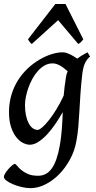

<svg xmlns="http://www.w3.org/2000/svg" viewBox="-25 -727 498 991"><path d="M168.9 -56.6Q177.7 -56.6 192.9 -69.6Q208 -82.5 226.8 -106Q245.6 -129.4 265.6 -161.9Q285.6 -194.3 303.7 -233.4Q305.7 -254.9 308.3 -278.1Q311 -301.3 315.4 -328.1Q316.4 -336.4 318.8 -344.2Q321.3 -352.1 324.2 -359.4Q316.4 -365.7 307.6 -373Q298.8 -380.4 289.1 -386.2Q279.3 -392.1 268.6 -396Q257.8 -399.9 246.6 -399.9Q224.6 -399.9 205.8 -389.4Q187 -378.9 171.1 -361.3Q155.3 -343.8 142.8 -321.3Q130.4 -298.8 121.8 -274.9Q113.3 -251 108.6 -227.5Q104 -204.1 104 -185.1Q104 -154.8 109.1 -131.1Q114.3 -107.4 123 -90.8Q131.8 -74.2 143.8 -65.4Q155.8 -56.6 168.9 -56.6ZM439.9 -435.1Q423.3 -421.4 413.8 -401.4Q404.3 -381.3 399.9 -346.2Q393.1 -288.1 390.1 -241Q387.2 -193.8 384.8 -152.8Q382.3 -111.8 379.4 -75Q376.5 -38.1 369.6 -0.5Q360.8 50.3 336.9 94.7Q313 139.2 280.3 172.4Q247.6 205.6 209 224.9Q170.4 244.1 132.3 244.1Q110.4 244.1 86.2 238.3Q62 232.4 41.7 223.9Q21.5 215.3 8.3 205.3Q-4.9 195.3 -4.9 186.5Q-4.9 178.2 2.4 166.7Q9.8 155.3 19.3 144.5Q28.8 133.8 37.8 126.5Q46.9 119.1 50.3 119.1Q56.2 119.1 63.5 128.7Q70.8 138.2 84 149.7Q97.2 161.1 118.2 170.7Q139.2 180.2 171.9 180.2Q215.3 180.2 242.4 142.3Q269.5 104.5 283.7 23.4Q288.1 -1.5 290.5 -23.9Q293 -46.4 294.7 -67.1Q296.4 -87.9 297.1 -107.9Q297.9 -127.9 298.8 -148.4Q281.7 -118.2 261.2 -87.9Q240.7 -57.6 218.5 -33.7Q196.3 -9.8 173.3 5.1Q150.4 20 128.9 20Q112.8 20 94 10.7Q75.2 1.5 59.1 -18.8Q43 -39.1 32.2 -71Q21.5 -103 21.5 -148.9Q21.5 -187.5 30.5 -224.4Q39.6 -261.2 57.4 -294.7Q75.2 -328.1 102.3 -357.7Q129.4 -387.2 165.5 -411.1Q179.2 -419.9 195.1 -428.2Q210.9 -436.5 228 -442.9Q245.1 -449.2 262.7 -453.1Q280.3 -457 297.9 -457Q308.1 -457 318.1 -453.9Q328.1 -450.7 337.9 -446Q347.7 -441.4 356.7 -435.5Q365.7 -429.7 374 -424.3Q387.2 -434.6 400.6 -442.6Q414.1 -450.7 426.8 -457ZM404.8 -524.4Q397.9 -514.6 392.3 -509.3Q386.7 -503.9 378.9 -500L274.9 -623L139.2 -500Q134.8 -502.9 129.6 -508.8Q124.5 -514.6 119.6 -524.4L260.7 -706.5H313Z"/></svg>

Font: Gentium Book Basic
Style: Italic
Weight: 400
Italic angle: -8°
Designer: J. Victor Gaultney and Annie Olsen
Foundry: SIL International
Version: Version 1.102; 2013; Maintenance release